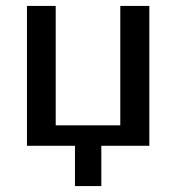

<svg xmlns="http://www.w3.org/2000/svg" viewBox="-20 -492 602 648"><path d="M71 0V-472H168V-69H386V-472H484V0H322V136H233V0Z"/></svg>

Font: Coval
Style: Medium
Weight: 500
Foundry: Context Ltd
Version: Version 001.000